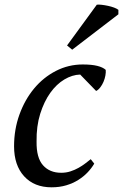

<svg xmlns="http://www.w3.org/2000/svg" viewBox="-20 -787 525 819"><path d="M382 -89Q371 -70 354 -52Q337 -34 314 -19.5Q291 -5 262.5 3.5Q234 12 200 12Q126 12 83 -35Q40 -82 40 -163Q40 -235 63 -298.5Q86 -362 125.5 -409.5Q165 -457 218.5 -484.5Q272 -512 333 -512Q371 -512 395 -506Q419 -500 431 -489Q432 -478 429.5 -464.5Q427 -451 421.5 -438Q416 -425 407.5 -414Q399 -403 390 -399L322 -469Q288 -468 254.5 -448Q221 -428 194.5 -391Q168 -354 151.5 -301.5Q135 -249 136 -183Q135 -114 163.5 -82Q192 -50 241 -50Q262 -50 280.5 -56Q299 -62 315 -71Q331 -80 344 -90Q357 -100 367 -108ZM393 -767Q401 -768 414 -766.5Q427 -765 441 -762Q455 -759 467 -754.5Q479 -750 485 -745V-726L288 -575L266 -593Z"/></svg>

Font: PTSerifItalic
Style: Italic
Weight: 400
Italic angle: -12°
Designer: A.Korolkova, O.Umpeleva, V.Yefimov
Foundry: ParaType Ltd
Version: Version 1.000W OFL